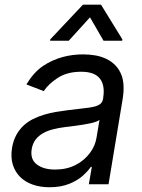

<svg xmlns="http://www.w3.org/2000/svg" viewBox="-20 -784 604 817"><path d="M31.2 -154.8Q36.6 -186.1 49.2 -209.2Q61.8 -232.2 79.7 -249.1Q97.7 -266 120 -277.2Q142.4 -288.4 167.1 -295.8Q191.8 -303.3 218 -307.7Q244.3 -312.1 269.9 -315.3Q307.9 -320.3 334.9 -323Q361.9 -325.6 379.8 -329.9Q397.7 -334.2 407.1 -342Q416.5 -349.8 419 -365.1V-367.9Q427.6 -420.1 405.2 -449.4Q382.8 -478.7 325.3 -478.7Q265.6 -478.7 225.5 -452.4Q185.4 -426.1 166.2 -396.3L92.3 -424.7Q107.2 -449.6 124.5 -469.1Q141.7 -488.6 161.9 -502.5Q182.2 -516.3 203.7 -525.9Q225.1 -535.5 246.8 -541.4Q268.5 -547.2 290.1 -549.9Q311.8 -552.6 332.4 -552.6Q358.7 -552.6 383.9 -548.5Q409.1 -544.4 431.1 -534.1Q453.1 -523.8 470.3 -506.6Q487.6 -489.3 497.5 -463.1Q512.1 -422.9 501.4 -359.4L441.8 0H358L370.7 -73.9H366.5Q360.4 -65 351.9 -55.6Q343.4 -46.2 332 -35.9Q308.9 -15.3 273.4 -1.2Q237.9 12.8 190.3 12.8Q151.6 12.8 119.5 1.6Q87.4 -9.6 65.7 -31.1Q44 -52.6 34.4 -83.8Q24.9 -115.1 31.2 -154.8ZM136 -84.9Q164.4 -62.5 214.5 -62.5Q263.5 -62.5 301.8 -82Q320.7 -91.6 335.8 -104.6Q350.9 -117.5 362.2 -132.5Q373.6 -147.4 380.7 -163.9Q387.8 -180.4 390.6 -197.4L403.4 -274.1Q399.1 -269.9 388.8 -266.2Q378.6 -262.4 364.9 -259.4Q351.2 -256.4 335.6 -253.9Q320 -251.4 304.9 -249.3Q289.8 -247.2 276.5 -245.6Q263.1 -244 254.3 -242.9Q229 -239.7 205.8 -233.8Q182.5 -228 163.7 -217.5Q144.9 -207 132.1 -190.9Q119.3 -174.7 115.1 -150.6Q107.6 -106.9 136 -84.9ZM193.9 -616.5 333.1 -764.2H409.8L500.7 -616.5L500 -610.8H420.5L362.9 -710.2L272.7 -610.8H193.2Z"/></svg>

Font: Inter P
Style: Italic
Weight: 400
Italic angle: -9.40001°
Designer: Rasmus Andersson
Foundry: rsms
Version: Version 3.018;git-588b23468